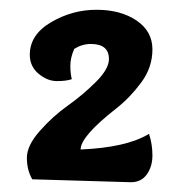

<svg xmlns="http://www.w3.org/2000/svg" viewBox="-20 -676 367 393"><path d="M248 -303 46 -309Q35 -328 35 -353Q35 -378 61.5 -408Q88 -438 119 -460Q150 -482 176.5 -508.5Q203 -535 203 -555Q203 -586 166 -586Q148 -586 132 -576Q124 -558 124 -541.5Q124 -525 127 -514Q116 -510 96.5 -510Q77 -510 59 -525Q41 -540 41 -564Q41 -605 84.5 -630.5Q128 -656 177.5 -656Q227 -656 259.5 -634Q292 -612 292 -575Q292 -538 269 -507Q246 -476 218 -454Q145 -397 145 -370Q239 -374 285 -402Q292 -381 292 -358Q292 -335 280.5 -319Q269 -303 248 -303Z"/></svg>

Font: Salsa
Style: Regular
Weight: 400
Designer: John Vargas Beltrn
Foundry: John Vargas Beltran
Version: Version 1.002